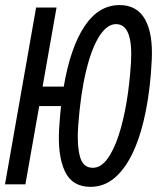

<svg xmlns="http://www.w3.org/2000/svg" viewBox="-22 -723 628 753"><path d="M333 9.8Q260.7 9.8 232.2 -51.8Q203.6 -113.3 210 -219.2Q212.9 -265.1 217.3 -307.1H131.8L77.6 0H-2.4L119.6 -693.4H199.7L145 -383.3H228Q254.4 -537.6 309.8 -620.4Q365.2 -703.1 446.8 -703.1Q515.1 -703.1 546.6 -647.5Q578.1 -591.8 573.2 -489.3Q568.4 -383.3 550.8 -292.2Q533.2 -201.2 503.2 -133.5Q473.1 -65.9 430.7 -28.1Q388.2 9.8 333 9.8ZM341.8 -64.9Q372.6 -64.9 397.9 -98.4Q423.3 -131.8 442.6 -189.9Q461.9 -248 474.4 -322.5Q486.8 -397 491.7 -478.5Q496.1 -551.3 481.7 -589.8Q467.3 -628.4 433.1 -628.4Q397.5 -628.4 367.2 -580.6Q336.9 -532.7 315.4 -443.6Q293.9 -354.5 284.7 -230.5Q279.3 -157.2 291 -111.1Q302.7 -64.9 341.8 -64.9Z"/></svg>

Font: Cascadia Mono PL SemiLight
Style: Italic
Weight: 350
Italic angle: -10°
Monospace: yes
Designer: Aaron Bell
Foundry: Saja Typeworks
Version: Version 2404.023; ttfautohint (v1.8.4)